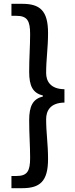

<svg xmlns="http://www.w3.org/2000/svg" viewBox="-20 -816 395 1007"><path d="M40 171H96C189 171 232 136 232 18C232 -63 222 -117 222 -191C222 -234 243 -277 318 -278V-348C243 -349 222 -392 222 -433C222 -508 232 -562 232 -643C232 -761 189 -796 96 -796H40V-733H66C123 -733 138 -707 138 -637C138 -572 133 -514 133 -440C133 -363 153 -328 205 -315V-310C153 -297 133 -261 133 -185C133 -111 138 -53 138 12C138 82 123 107 66 107H40Z"/></svg>

Font: Noto Sans HK Medium
Style: Regular
Weight: 500
Designer: Ryoko NISHIZUKA 西塚涼子 (kana, bopomofo & ideographs); Paul D. Hunt (Latin, Greek & Cyrillic); Sandoll Communications 산돌커뮤니
Foundry: Adobe
Version: Version 2.002;hotconv 1.0.116;makeotfexe 2.5.65601